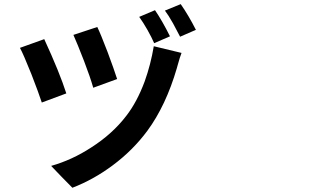

<svg xmlns="http://www.w3.org/2000/svg" viewBox="-20 -847 1540 926"><path d="M329.1 58.6 277.3 5.9 226.6 -46.9Q327.1 -75.2 419.9 -135.7Q522.5 -201.2 588.9 -288.1Q640.6 -354.5 677.7 -454.1Q707 -536.1 721.7 -624L855.5 -591.8Q847.7 -572.3 835.9 -529.3Q834 -522.5 833 -518.6Q780.3 -337.9 690.4 -215.8Q620.1 -121.1 522.5 -48.8Q430.7 19.5 329.1 58.6ZM181.6 -352.5Q167 -397.5 131.8 -488.3Q92.8 -585.9 76.2 -616.2L193.4 -658.2Q267.6 -497.1 299.8 -396.5ZM429.7 -423.8Q415 -475.6 385.7 -551.8Q352.5 -637.7 334 -678.7L449.2 -716.8Q465.8 -682.6 499 -595.7Q530.3 -511.7 544.9 -465.8ZM723.6 -638.7Q711.9 -666 690.4 -704.1Q670.9 -738.3 651.4 -765.6L727.5 -797.9Q761.7 -748 799.8 -671.9ZM848.6 -669.9Q831.1 -704.1 814.5 -734.4Q792 -774.4 775.4 -795.9L851.6 -827.1Q889.6 -772.5 924.8 -703.1Z"/></svg>

Font: Bpmf GenSeki Gothic B
Style: B
Weight: 700
Foundry: But Ko
Version: Version 1.320